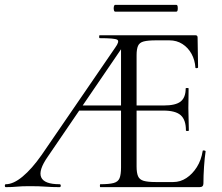

<svg xmlns="http://www.w3.org/2000/svg" viewBox="-21 -770 915 790"><path d="M3 0Q-1 0 -1 -6Q-1 -12 3 -12Q34 -12 72 -43.5Q110 -75 150 -132L453 -574Q472 -600 461.5 -606.5Q451 -613 389 -613Q387 -613 387 -619Q387 -625 389 -625H783Q792 -625 792 -616L794 -493Q794 -490 788.5 -489.5Q783 -489 783 -492Q781 -523 767 -548.5Q753 -574 729.5 -589Q706 -604 676 -604H621Q588 -604 570.5 -599.5Q553 -595 547 -581.5Q541 -568 541 -543V-85Q541 -59 547 -45Q553 -31 570 -26Q587 -21 619 -21H692Q721 -21 746 -37.5Q771 -54 789 -82.5Q807 -111 813 -149Q813 -152 819 -151Q825 -150 825 -147Q821 -121 818.5 -84Q816 -47 816 -15Q816 0 800 0H392Q390 0 390 -6Q390 -12 392 -12Q428 -12 446.5 -17Q465 -22 471 -37Q477 -52 477 -81V-588L502 -604L176 -126Q136 -69 148.5 -40.5Q161 -12 224 -12Q229 -12 229 -6Q229 0 224 0Q192 0 166.5 -2Q141 -4 101 -4Q68 -4 48.5 -2Q29 0 3 0ZM290 -315 305 -336H516L523 -315ZM744 -233Q744 -277 722.5 -296Q701 -315 651 -315H505V-336H653Q702 -336 722.5 -352.5Q743 -369 743 -406Q743 -408 749 -408Q755 -408 755 -406Q755 -376 754.5 -359.5Q754 -343 754 -325Q754 -302 755 -280Q756 -258 756 -233Q756 -231 750 -231Q744 -231 744 -233ZM453 -722Q449 -722 447.5 -729Q446 -736 447.5 -743Q449 -750 453 -750H704Q709 -750 710 -743Q711 -736 710 -729Q709 -722 704 -722Z"/></svg>

Font: Cormorant Light
Style: Regular
Weight: 400
Version: Version 4.000